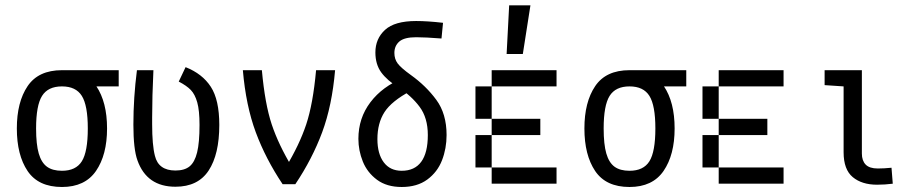

<svg xmlns="http://www.w3.org/2000/svg" viewBox="-20 -708 3540 740"><path d="M437.5 -437.5V-375H298.8L218.8 -437.5ZM44.9 -212.9Q44.9 -314.5 86.4 -376Q127.9 -437.5 218.8 -437.5Q309.6 -437.5 351.1 -376Q392.6 -314.5 392.6 -212.9Q392.6 -111.3 350.1 -49.3Q307.6 12.7 218.8 12.7Q127.9 12.7 86.4 -48.8Q44.9 -110.4 44.9 -212.9ZM318.4 -212.9Q318.4 -301.8 295.4 -338.4Q272.5 -375 218.8 -375Q165 -375 142.1 -338.4Q119.1 -301.8 119.1 -212.9Q119.1 -151.4 129.4 -116.2Q139.6 -81.1 161.1 -65.4Q182.6 -49.8 218.8 -49.8Q272.5 -49.8 295.4 -86.4Q318.4 -123 318.4 -212.9Z M566.4 -254.9V-229.5Q566.4 -148.4 577.1 -107.4Q590.8 -50.8 656.2 -50.8Q691.4 -50.8 710.9 -66.9Q730.5 -83 739.7 -120.6Q749 -158.2 749 -226.6Q749 -282.2 740.2 -313.5Q731.4 -344.7 715.3 -361.3Q699.2 -377.9 668.9 -393.6L695.3 -449.2Q759.8 -423.8 792.5 -373.5Q825.2 -323.2 825.2 -226.6Q825.2 -113.3 784.2 -50.8Q743.2 11.7 656.2 11.7Q545.9 11.7 509.8 -89.8Q494.1 -132.8 494.1 -227.5Q494.1 -331.1 507.8 -437.5H571.3Q566.4 -335.9 566.4 -254.9Z M1198.2 -437.5H1271.5Q1259.8 -300.8 1221.7 -198.2Q1183.6 -95.7 1118.2 2H1069.3Q1003.9 -95.7 965.8 -198.2Q927.7 -300.8 916 -437.5H989.3Q1001 -307.6 1027.3 -228.5Q1053.7 -149.4 1106.4 -62.5H1081.1Q1133.8 -149.4 1160.2 -228.5Q1186.5 -307.6 1198.2 -437.5Z M1584 -564.5Q1538.1 -564.5 1519 -547.9Q1500 -531.2 1500 -503.9Q1500 -480.5 1512.7 -463.4Q1525.4 -446.3 1563.5 -418.9Q1622.1 -377 1661.6 -323.2Q1701.2 -269.5 1701.2 -187.5Q1701.2 -135.7 1683.6 -90.3Q1666 -44.9 1627 -16.1Q1587.9 12.7 1528.3 12.7Q1470.7 12.7 1433.1 -15.1Q1395.5 -43 1378.4 -85.4Q1361.3 -127.9 1361.3 -172.9Q1361.3 -252.9 1407.7 -314Q1454.1 -375 1534.2 -407.2L1562.5 -357.4Q1489.3 -318.4 1461.9 -275.9Q1434.6 -233.4 1434.6 -171.9Q1434.6 -115.2 1459 -82.5Q1483.4 -49.8 1528.3 -49.8Q1578.1 -49.8 1603.5 -84.5Q1628.9 -119.1 1628.9 -187.5Q1628.9 -253.9 1597.2 -296.4Q1565.4 -338.9 1516.6 -370.1Q1471.7 -398.4 1449.2 -429.2Q1426.8 -460 1426.8 -505.9Q1426.8 -558.6 1463.9 -592.8Q1501 -627 1584 -627Q1627.9 -627 1687.5 -620.1L1681.6 -559.6Q1620.1 -564.5 1584 -564.5Z M2062.5 -62.5V0H2000V-62.5ZM2000 -62.5V0H1937.5V-62.5ZM1937.5 -62.5V0H1875V-62.5ZM1875 -125V-62.5H1812.5V-125ZM1875 -187.5V-125H1812.5V-187.5ZM1875 -312.5V-250H1812.5V-312.5ZM1875 -375V-312.5H1812.5V-375ZM1937.5 -437.5V-375H1875V-437.5ZM2000 -437.5V-375H1937.5V-437.5ZM2062.5 -437.5V-375H2000V-437.5ZM1937.5 -250V-187.5H1875V-250ZM2000 -250V-187.5H1937.5V-250ZM2062.5 -250V-187.5H2000V-250ZM2125 -437.5V-375H2062.5V-437.5ZM2125 -62.5V0H2062.5V-62.5ZM2024.4 -687.5 1995.1 -500H1932.6L1942.4 -687.5Z M2625 -437.5V-375H2486.3L2406.2 -437.5ZM2232.4 -212.9Q2232.4 -314.5 2273.9 -376Q2315.4 -437.5 2406.2 -437.5Q2497.1 -437.5 2538.6 -376Q2580.1 -314.5 2580.1 -212.9Q2580.1 -111.3 2537.6 -49.3Q2495.1 12.7 2406.2 12.7Q2315.4 12.7 2273.9 -48.8Q2232.4 -110.4 2232.4 -212.9ZM2505.9 -212.9Q2505.9 -301.8 2482.9 -338.4Q2460 -375 2406.2 -375Q2352.5 -375 2329.6 -338.4Q2306.6 -301.8 2306.6 -212.9Q2306.6 -151.4 2316.9 -116.2Q2327.1 -81.1 2348.6 -65.4Q2370.1 -49.8 2406.2 -49.8Q2460 -49.8 2482.9 -86.4Q2505.9 -123 2505.9 -212.9Z M2937.5 -62.5V0H2875V-62.5ZM2875 -62.5V0H2812.5V-62.5ZM2812.5 -62.5V0H2750V-62.5ZM2750 -125V-62.5H2687.5V-125ZM2750 -187.5V-125H2687.5V-187.5ZM2750 -312.5V-250H2687.5V-312.5ZM2750 -375V-312.5H2687.5V-375ZM2812.5 -437.5V-375H2750V-437.5ZM2875 -437.5V-375H2812.5V-437.5ZM2937.5 -437.5V-375H2875V-437.5ZM2812.5 -250V-187.5H2750V-250ZM2875 -250V-187.5H2812.5V-250ZM2937.5 -250V-187.5H2875V-250ZM3000 -437.5V-375H2937.5V-437.5ZM3000 -62.5V0H2937.5V-62.5Z M3301.8 -437.5V-116.2Q3301.8 -88.9 3316.4 -73.7Q3331.1 -58.6 3363.3 -58.6Q3386.7 -58.6 3416 -61.5L3420.9 0Q3390.6 3.9 3360.4 3.9Q3301.8 3.9 3266.6 -25.4Q3231.4 -54.7 3231.4 -121.1V-375L3158.2 -379.9V-437.5Z"/></svg>

Font: Sudo Var
Style: Regular
Weight: 400
Monospace: yes
Designer: Jens Kutilek
Foundry: Jens Kutilek
Version: Version 0.065;FEAKit 1.0